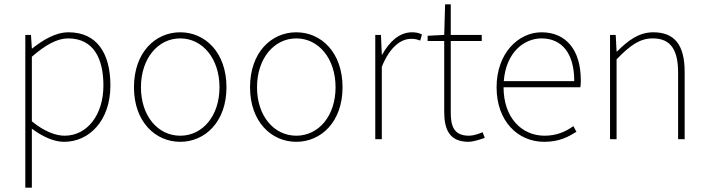

<svg xmlns="http://www.w3.org/2000/svg" viewBox="-20 -638 3246 880"><path d="M96 222H126V-48C178 -10 228 12 274 12C388 12 486 -84 486 -246C486 -394 424 -490 294 -490C234 -490 176 -454 128 -416H126L122 -478H96V222ZM276 -16C238 -16 184 -34 126 -82V-378C188 -432 242 -462 292 -462C410 -462 454 -368 454 -246C454 -112 380 -16 276 -16Z M806 12C920 12 1018 -80 1018 -238C1018 -398 920 -490 806 -490C692 -490 594 -398 594 -238C594 -80 692 12 806 12ZM806 -16C704 -16 626 -106 626 -238C626 -370 704 -462 806 -462C908 -462 986 -370 986 -238C986 -106 908 -16 806 -16Z M1338 12C1452 12 1550 -80 1550 -238C1550 -398 1452 -490 1338 -490C1224 -490 1126 -398 1126 -238C1126 -80 1224 12 1338 12ZM1338 -16C1236 -16 1158 -106 1158 -238C1158 -370 1236 -462 1338 -462C1440 -462 1518 -370 1518 -238C1518 -106 1440 -16 1338 -16Z M1700 0H1730V-332C1768 -426 1820 -460 1864 -460C1882 -460 1890 -458 1906 -452L1914 -480C1898 -488 1884 -490 1868 -490C1810 -490 1764 -446 1732 -388H1730L1726 -478H1700V0Z M2128 12C2144 12 2174 4 2202 -6L2192 -32C2174 -24 2148 -16 2130 -16C2060 -16 2046 -60 2046 -122V-450H2188V-478H2046V-618H2020L2016 -478L1940 -474V-450H2016V-126C2016 -44 2040 12 2128 12Z M2642 -270C2642 -412 2572 -490 2462 -490C2356 -490 2256 -394 2256 -238C2256 -82 2354 12 2474 12C2546 12 2586 -12 2622 -34L2608 -60C2572 -34 2530 -16 2476 -16C2370 -16 2288 -100 2288 -238H2640C2642 -250 2642 -260 2642 -270ZM2289 -266C2299 -398 2382 -462 2462 -462C2552 -462 2612 -398 2612 -266H2289Z M2776 0H2806V-366C2868 -430 2912 -462 2972 -462C3054 -462 3088 -410 3088 -304V0H3118V-308C3118 -432 3072 -490 2974 -490C2908 -490 2858 -452 2808 -402H2806L2802 -478H2776V0Z"/></svg>

Font: Assistant ExtraLight
Style: Regular
Weight: 275
Designer: Hebrew By Ben Nathan, Latin by Paul Hunt
Version: Version 2.001;PS 002.001;hotconv 1.0.88;makeotf.lib2.5.64775